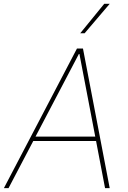

<svg xmlns="http://www.w3.org/2000/svg" viewBox="-33 -980 669 1000"><path d="M11.4 0H-12.8L367.9 -727.3H399.1L538.4 0H514.2L467.3 -245.7H140.3ZM152 -268.5H463.1L380.7 -698.9H377.8ZM384.9 -806.8 509.9 -960.2H538.4L407.7 -806.8Z"/></svg>

Font: Inter Thin  BETA
Style: Italic
Weight: 100
Italic angle: -9.39999°
Designer: Rasmus Andersson
Foundry: rsms
Version: Version 3.011;git-f93a4a705